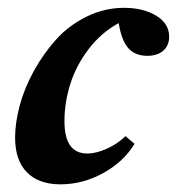

<svg xmlns="http://www.w3.org/2000/svg" viewBox="-20 -465 457 496"><path d="M136.2 11.2Q80.1 11.2 49.6 -19.8Q19 -50.8 19 -109.4Q19 -147.9 31 -192.6Q43 -237.3 67.6 -282Q92.3 -326.7 125 -363Q157.7 -399.4 203.9 -422.1Q250 -444.8 300.8 -444.8Q349.6 -444.8 383.3 -424.6Q417 -404.3 417 -370.1Q417 -347.7 401.9 -334.2Q386.7 -320.8 360.4 -320.8Q329.1 -320.8 311.5 -340.6Q293.9 -360.4 286.6 -405.3Q242.2 -381.3 209.7 -339.1Q177.2 -296.9 161.9 -248.8Q146.5 -200.7 146.5 -151.9Q146.5 -68.4 205.6 -68.4Q228 -68.4 255.9 -80.8Q283.7 -93.3 304.2 -113.3L327.6 -93.3Q298.8 -46.4 246.1 -17.6Q193.4 11.2 136.2 11.2Z"/></svg>

Font: Elstob ExtraBold
Style: Italic
Weight: 800
Italic angle: -20°
Designer: Peter S. Baker
Version: Version 1.015